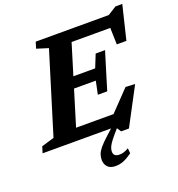

<svg xmlns="http://www.w3.org/2000/svg" viewBox="-192 -872 1156 1249"><g transform="rotate(-20 386.0 -248.0)"><path d="M248.5 -629 168.5 -654 182 -698H425.5L212 0H-24.5L-11 -44L76.5 -70ZM443.5 -235 462.5 -326H231.5L255 -402.5H486L522 -492H587L547.5 -363.5L508.5 -235ZM738 -501H671.5L667 -659.5L690 -616H320L345 -698H687.5L748 -736H795ZM504.5 40.5 478 0H132L157.5 -82H531.5L455.5 -39.5L630 -221L695.5 -218L558.5 40.5ZM402.5 144Q402.5 161.5 412.8 170.2Q423 179 443.5 179Q458 179 472 175Q486 171 508 159L511 194.5Q474 221 448 230.8Q422 240.5 395 240.5Q357.5 240.5 339.8 220.8Q322 201 322 172.5Q322 153 328.2 134.5Q334.5 116 353.8 92.5Q373 69 411 35L481.5 -29H521.5L456.5 45.5Q433.5 72.5 422 90.2Q410.5 108 406.5 120.2Q402.5 132.5 402.5 144Z"/></g></svg>

Font: Newsreader 9pt SemiBold
Style: Italic
Weight: 600
Italic angle: -17°
Designer: Hugues Gentile
Foundry: Production Type
Version: Version 1.003